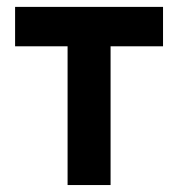

<svg xmlns="http://www.w3.org/2000/svg" viewBox="-20 -532 521 552"><path d="M297.9 0H174.3V-398.9H23.4V-512.2H448.7V-398.9H297.9Z"/></svg>

Font: Cadman
Style: Bold
Weight: 700
Designer: Paul James MIller
Foundry: High-Logic / Made with FontCreator
Version: Version 2.114;March 28, 2021;FontCreator 13.0.0.2683 64-bit